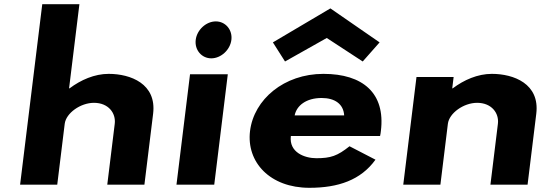

<svg xmlns="http://www.w3.org/2000/svg" viewBox="-20 -880 2610 915"><path d="M75.8 0H252.8L288.4 -290C294.7 -341 363.6 -390 427.8 -390C496.7 -390 533.1 -341 526.8 -290L491.2 0H668.2L709.7 -338C727.2 -481 602 -528 497.9 -528C430.2 -528 364.9 -499 311.6 -459H309.2L358.4 -860H181.4Z M821 0H1001L1065.6 -526H885.6ZM912.7 -690C906.8 -642 940.9 -602 986.9 -602C1032.9 -602 1076.8 -642 1082.7 -690C1088.6 -738 1054.5 -778 1008.5 -778C962.5 -778 918.6 -738 912.7 -690Z M1280.5 -678 1338.3 -587 1537.2 -699 1708.6 -587 1789 -678 1554.5 -840ZM1791.3 -232C1793 -238 1794.4 -249 1795.2 -256C1817.3 -436 1709.6 -528 1521.1 -528C1333.5 -528 1190.1 -406 1171.6 -256C1153.4 -107 1266.8 15 1454.4 15C1592.3 15 1699.5 -22 1769.4 -119L1645.7 -183C1588 -137 1556.4 -126 1487.4 -126C1433 -126 1356.4 -153 1366.1 -232ZM1384.2 -330C1393.6 -377 1439.2 -413 1513 -413C1575.9 -413 1617.1 -384 1620.2 -330Z M1901.8 0H2078.8L2114.4 -290C2120.7 -341 2189.6 -390 2253.8 -390C2322.7 -390 2359.1 -341 2352.8 -290L2317.2 0H2494.2L2535.7 -338C2553.2 -481 2428 -528 2323.9 -528C2256.2 -528 2190.9 -499 2137.6 -459H2135.2L2141.8 -513H1964.8Z"/></svg>

Font: Hussar
Style: BdSuprExtOblOne
Weight: 700
Foundry: Cannot Into Space Fonts
Version: Version 2.00